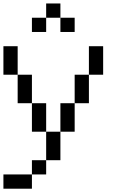

<svg xmlns="http://www.w3.org/2000/svg" viewBox="-20 -937 707 1123"><path d="M0 166.7V83.3H166.7V166.7ZM0 -500V-666.7H83.3V-500ZM166.7 83.3V0H250V83.3ZM166.7 -166.7V-333.3H250V-166.7ZM166.7 -333.3H83.3V-500H166.7ZM166.7 -750V-833.3H250V-750ZM333.3 -166.7V0H250V-166.7ZM333.3 -333.3H416.7V-166.7H333.3ZM333.3 -833.3H416.7V-750H333.3ZM333.3 -916.7V-833.3H250V-916.7ZM500 -333.3H416.7V-500H500ZM500 -500V-666.7H583.3V-500Z"/></svg>

Font: Galmuri11 Regular
Style: Regular
Weight: 400
Designer: Minseo Lee (Quiple)
Version: Version 2.356;hotconv 1.1.0;makeotfexe 2.6.0 DEVELOPMENT